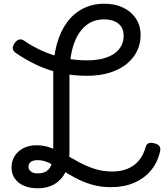

<svg xmlns="http://www.w3.org/2000/svg" viewBox="-20 -994 904 1031"><path d="M577 11Q518 11 470.5 -3.5Q423 -18 382.5 -40Q342 -62 308 -83.5Q274 -105 243.5 -119.5Q213 -134 183 -134Q157 -134 145 -124.5Q133 -115 133 -98Q133 -84 145.5 -73.5Q158 -63 183 -63Q214 -63 232 -76.5Q250 -90 258 -115.5Q266 -141 266 -176V-601Q266 -687 285 -756Q304 -825 339.5 -873.5Q375 -922 426 -948Q477 -974 540 -974Q597 -974 640.5 -953.5Q684 -933 709.5 -895Q735 -857 735 -806Q735 -758 715 -718Q695 -678 657.5 -648.5Q620 -619 566.5 -603Q513 -587 447 -587Q371 -587 304 -602Q237 -617 177.5 -645Q118 -673 66 -709Q52 -718 49 -731Q46 -744 57 -760Q69 -778 82 -781.5Q95 -785 109 -776Q153 -745 206.5 -721Q260 -697 320.5 -683.5Q381 -670 447 -670Q496 -670 532.5 -679.5Q569 -689 594 -706.5Q619 -724 631.5 -748.5Q644 -773 644 -802Q644 -831 631 -850.5Q618 -870 594 -880Q570 -890 538 -890Q494 -890 460 -870Q426 -850 402 -812Q378 -774 365.5 -719Q353 -664 353 -595V-174Q353 -113 332 -70.5Q311 -28 273 -5.5Q235 17 182 17Q139 17 107.5 3Q76 -11 59 -36Q42 -61 42 -94Q42 -131 60 -158Q78 -185 108 -199.5Q138 -214 176 -214Q216 -214 253.5 -200Q291 -186 328.5 -165Q366 -144 405.5 -122.5Q445 -101 489 -87Q533 -73 584 -73Q630 -73 666.5 -88.5Q703 -104 727 -133.5Q751 -163 762 -204Q766 -220 778.5 -225Q791 -230 811 -224Q829 -219 836 -209Q843 -199 840 -183Q827 -123 791 -79.5Q755 -36 700.5 -12.5Q646 11 577 11Z"/></svg>

Font: Playwrite IT Trad
Style: Regular
Weight: 400
Designer: Veronika Burian, José Scaglione
Foundry: TypeTogether
Version: Version 1.002